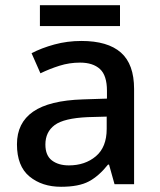

<svg xmlns="http://www.w3.org/2000/svg" viewBox="-20 -799 614 736"><path d="M292 -642Q393 -642 443.5 -597.5Q494 -553 494 -458V-93H419L398 -168H394Q359 -124 320.5 -103.5Q282 -83 214 -83Q141 -83 93 -122.5Q45 -162 45 -246Q45 -328 107 -371Q169 -414 298 -418L390 -421V-451Q390 -510 363 -534.5Q336 -559 287 -559Q246 -559 208 -547Q170 -535 135 -518L101 -595Q139 -615 188.5 -628.5Q238 -642 292 -642ZM317 -350Q225 -346 189.5 -319.5Q154 -293 154 -245Q154 -203 179 -184Q204 -165 244 -165Q306 -165 347.5 -200Q389 -235 389 -305V-352ZM440 -779V-699H133V-779Z"/></svg>

Font: Noto Sans Telugu UI Medium
Style: Regular
Weight: 500
Designer: Jelle Bosma - Monotype Design Team
Foundry: Monotype Imaging Inc.
Version: Version 2.005; ttfautohint (v1.8.4.7-5d5b)